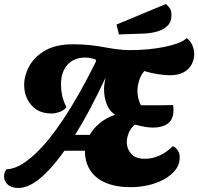

<svg xmlns="http://www.w3.org/2000/svg" viewBox="-44 -909 985 954"><path d="M48 25Q12 25 -6 7.5Q-24 -10 -24 -32Q-24 -41 -21 -50.5Q-18 -60 -12 -68Q27 -69 68 -95Q109 -121 150 -163Q191 -205 230.5 -259Q270 -313 307 -373.5Q344 -434 376 -493.5Q408 -553 434 -606L430 -614Q416 -619 403 -621Q390 -623 377 -623Q343 -623 316 -607.5Q289 -592 274 -562Q259 -532 259 -491Q259 -462 264.5 -435.5Q270 -409 286 -376Q271 -359 250 -352Q229 -345 213 -345Q167 -345 137 -365Q107 -385 91.5 -417Q76 -449 76 -486Q76 -534 101.5 -580.5Q127 -627 180.5 -658Q234 -689 319 -689Q365 -689 401.5 -685Q438 -681 470.5 -675Q503 -669 535.5 -664.5Q568 -660 606 -660Q648 -660 690.5 -664Q733 -668 771 -675.5Q809 -683 839 -694Q869 -705 884 -720Q902 -706 911.5 -684.5Q921 -663 921 -639Q921 -614 908.5 -589.5Q896 -565 869 -550Q842 -535 799 -535Q775 -535 740 -540.5Q705 -546 673 -556Q656 -536 647.5 -509.5Q639 -483 639 -457Q639 -438 643.5 -420Q648 -402 656 -386H727Q739 -386 757.5 -386Q776 -386 793 -386.5Q810 -387 816 -387Q817 -381 817.5 -374.5Q818 -368 818 -363Q818 -316 790.5 -295.5Q763 -275 716 -275Q697 -275 674.5 -279Q652 -283 626 -290Q606 -273 596 -249Q586 -225 586 -202Q586 -170 607.5 -145Q629 -120 677 -120Q713 -120 748.5 -136Q784 -152 815 -183Q830 -176 839.5 -161.5Q849 -147 849 -127Q849 -92 828 -65Q807 -38 772 -18.5Q737 1 693.5 11Q650 21 605 21Q533 21 482 -0.5Q431 -22 404.5 -62.5Q378 -103 378 -160H276Q239 -108 206 -72Q173 -36 144.5 -14.5Q116 7 92 16Q68 25 48 25ZM329 -239H402Q420 -271 452 -297.5Q484 -324 528 -339Q499 -357 486 -392Q473 -427 473 -466Q473 -479 475 -493Q477 -507 480 -520H479Q439 -435 401.5 -364.5Q364 -294 329 -239ZM547 -738 535 -787 780 -889Q793 -879 800.5 -866.5Q808 -854 808 -835Q808 -800 788 -780.5Q768 -761 735.5 -752Q703 -743 666 -742Z"/></svg>

Font: Sansita Swashed Light ExtraBold
Style: Regular
Weight: 800
Version: Version 1.003